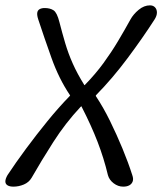

<svg xmlns="http://www.w3.org/2000/svg" viewBox="-57 -697 606 717"><path d="M-7 0Q-21 0 -29 -5Q-37 -10 -37 -19.5Q-37 -29 -29 -43Q2 -90 40.5 -142Q79 -194 120.5 -245Q162 -296 203 -338Q206 -341 204 -342Q163 -403 135.5 -480Q108 -557 86 -624Q81 -639 82 -648.5Q83 -658 90.5 -662.5Q98 -667 110 -667Q130 -667 143 -658.5Q156 -650 165 -614Q175 -575 186.5 -536Q198 -497 215 -459Q232 -421 257 -381Q259 -377 261 -381Q300 -421 329.5 -461.5Q359 -502 383.5 -543Q408 -584 430 -624Q441 -644 461 -660.5Q481 -677 503 -677Q515 -677 522 -669.5Q529 -662 529 -650Q529 -638 520 -624Q477 -557 420 -480.5Q363 -404 302 -342Q300 -340 301 -338Q329 -296 354 -245Q379 -194 400.5 -142Q422 -90 437 -43Q442 -29 438.5 -19.5Q435 -10 426 -5Q417 0 403 0Q384 0 367.5 -12.5Q351 -25 346 -43Q331 -106 307.5 -167Q284 -228 248 -298Q248 -302 244 -298Q187 -237 142 -166.5Q97 -96 61 -33Q51 -16 32 -8Q13 0 -7 0Z"/></svg>

Font: Winky Sans Light
Style: Italic
Weight: 300
Italic angle: -8.97852°
Designer: Simon Atzbach
Foundry: typofactur
Version: Version 1.205